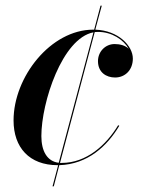

<svg xmlns="http://www.w3.org/2000/svg" viewBox="-20 -575 516 680"><path d="M340.5 -555H336L313.5 -470H310.5C159.5 -470 28 -302.5 28 -148.5C28 -52.5 84 10 184 10C184.5 10 185 10 186 10L166 85H170.5L190 10C290.5 7 360 -58 402.5 -129.5L398.5 -131.5C355.5 -60.5 286 2 198.5 2C196.5 2 194.5 2 192.5 2L315.5 -461.5C319.5 -462 323.5 -462 327.5 -462C376 -462 417.5 -434.5 436 -402C424 -414 405 -419 386 -419C353.5 -419 327 -392.5 327 -358.5C327 -318.5 356.5 -300.5 387.5 -300.5C423 -300.5 450.5 -327 450.5 -367.5C450.5 -412.5 399.5 -467 317.5 -470ZM126.5 -93C126.5 -212.5 200.5 -439.5 311 -460.5L188 1.5C146.5 -3.5 126.5 -40.5 126.5 -93Z"/></svg>

Font: Bodoni* 36pt Medium
Style: Italic
Weight: 500
Italic angle: -13°
Version: Version 2.3